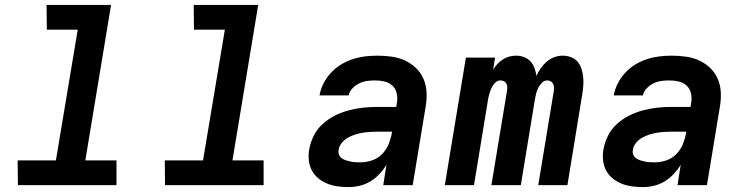

<svg xmlns="http://www.w3.org/2000/svg" viewBox="-20 -755 3040 783"><path d="M455 0H53L52 -101H208L297 -634H171L170 -735H433L328 -101H455Z M1055 0H653L652 -101H808L897 -634H771L770 -735H1033L928 -101H1055Z M1402 8Q1379 8 1357 5Q1335 2 1315 -6Q1295 -14 1278.5 -27.5Q1262 -41 1252 -59.5Q1242 -78 1239.5 -100.5Q1237 -123 1241 -146Q1246 -174 1259.5 -201.5Q1273 -229 1296.5 -250Q1320 -271 1347.5 -284.5Q1375 -298 1404 -305.5Q1433 -313 1461.5 -316Q1490 -319 1519 -319H1596L1599 -338Q1602 -357 1597.5 -375.5Q1593 -394 1580 -406Q1567 -418 1548.5 -422.5Q1530 -427 1510 -427Q1494 -427 1478 -425Q1462 -423 1446 -415.5Q1430 -408 1417.5 -395Q1405 -382 1402 -366H1283Q1287 -390 1299 -414Q1311 -438 1329.5 -458Q1348 -478 1371 -492Q1394 -506 1419 -514Q1444 -522 1469 -525Q1494 -528 1519 -528Q1548 -528 1577 -524Q1606 -520 1631 -508.5Q1656 -497 1676 -478Q1696 -459 1707 -433.5Q1718 -408 1719.5 -379Q1721 -350 1716 -321L1663 0H1543L1556 -83Q1544 -63 1527 -45Q1510 -27 1490 -15Q1470 -3 1447 2.5Q1424 8 1402 8ZM1451 -93Q1474 -93 1497.5 -101Q1521 -109 1538.5 -127Q1556 -145 1565 -167.5Q1574 -190 1578 -213L1579 -218H1519Q1504 -218 1488.5 -217Q1473 -216 1458 -213.5Q1443 -211 1427.5 -206Q1412 -201 1398 -193Q1384 -185 1373.5 -172Q1363 -159 1361 -144Q1359 -134 1362.5 -124.5Q1366 -115 1374 -109.5Q1382 -104 1391.5 -101Q1401 -98 1410.5 -96Q1420 -94 1430.5 -93.5Q1441 -93 1451 -93Z M1794 0 1880 -520H1999L1991 -471Q1999 -484 2009 -494.5Q2019 -505 2031.5 -513Q2044 -521 2057.5 -524.5Q2071 -528 2085 -528Q2102 -528 2117.5 -522Q2133 -516 2143.5 -504.5Q2154 -493 2159.5 -477.5Q2165 -462 2168 -446Q2175 -462 2185.5 -477Q2196 -492 2210 -504Q2224 -516 2241 -522Q2258 -528 2275 -528Q2293 -528 2309.5 -521.5Q2326 -515 2336.5 -502Q2347 -489 2352 -472.5Q2357 -456 2358.5 -438.5Q2360 -421 2358.5 -403Q2357 -385 2354 -367L2294 0H2175L2239 -387Q2240 -395 2239 -402Q2238 -409 2234.5 -415Q2231 -421 2224.5 -424Q2218 -427 2211 -427Q2199 -427 2189.5 -417Q2180 -407 2174.5 -395.5Q2169 -384 2166 -372Q2163 -360 2161 -347L2104 0H1984L2048 -387Q2049 -395 2048.5 -402Q2048 -409 2044.5 -415Q2041 -421 2034.5 -424Q2028 -427 2020 -427Q2008 -427 1998.5 -417Q1989 -407 1984 -395.5Q1979 -384 1975.5 -372Q1972 -360 1970 -347L1913 0Z M2602 8Q2579 8 2557 5Q2535 2 2515 -6Q2495 -14 2478.5 -27.5Q2462 -41 2452 -59.5Q2442 -78 2439.5 -100.5Q2437 -123 2441 -146Q2446 -174 2459.5 -201.5Q2473 -229 2496.5 -250Q2520 -271 2547.5 -284.5Q2575 -298 2604 -305.5Q2633 -313 2661.5 -316Q2690 -319 2719 -319H2796L2799 -338Q2802 -357 2797.5 -375.5Q2793 -394 2780 -406Q2767 -418 2748.5 -422.5Q2730 -427 2710 -427Q2694 -427 2678 -425Q2662 -423 2646 -415.5Q2630 -408 2617.5 -395Q2605 -382 2602 -366H2483Q2487 -390 2499 -414Q2511 -438 2529.5 -458Q2548 -478 2571 -492Q2594 -506 2619 -514Q2644 -522 2669 -525Q2694 -528 2719 -528Q2748 -528 2777 -524Q2806 -520 2831 -508.5Q2856 -497 2876 -478Q2896 -459 2907 -433.5Q2918 -408 2919.5 -379Q2921 -350 2916 -321L2863 0H2743L2756 -83Q2744 -63 2727 -45Q2710 -27 2690 -15Q2670 -3 2647 2.5Q2624 8 2602 8ZM2651 -93Q2674 -93 2697.5 -101Q2721 -109 2738.5 -127Q2756 -145 2765 -167.5Q2774 -190 2778 -213L2779 -218H2719Q2704 -218 2688.5 -217Q2673 -216 2658 -213.5Q2643 -211 2627.5 -206Q2612 -201 2598 -193Q2584 -185 2573.5 -172Q2563 -159 2561 -144Q2559 -134 2562.5 -124.5Q2566 -115 2574 -109.5Q2582 -104 2591.5 -101Q2601 -98 2610.5 -96Q2620 -94 2630.5 -93.5Q2641 -93 2651 -93Z"/></svg>

Font: Iosevka Custom Oblique
Style: Bold
Weight: 700
Italic angle: -9°
Monospace: yes
Designer: Belleve Invis
Foundry: Belleve Invis
Version: Version 30.1.2; ttfautohint (v1.8.4)